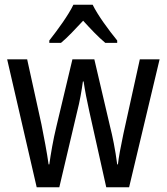

<svg xmlns="http://www.w3.org/2000/svg" viewBox="-20 -786 699 806"><path d="M369 -766H288C267 -722 223 -662 187 -616V-606H236C264 -629 296 -664 329 -699C361 -664 392 -631 422 -606H472V-616C437 -659 391 -721 369 -766ZM355 -318 426 0H522L650 -537H567L498 -224C487 -172 478 -124 475 -96H472C464 -158 452 -216 442 -255L376 -537H284L217 -256C203 -199 193 -139 187 -96H184C177 -147 165 -208 154 -264L94 -537H10L134 0H229L304 -318C315 -360 323 -407 328 -444H331C336 -409 345 -362 355 -318Z"/></svg>

Font: Noto Sans Khmer Condensed
Style: Regular
Weight: 400
Width: 3
Designer: Danh Hong and the Monotype Design Team
Foundry: Monotype Imaging Inc.
Version: Version 2.004